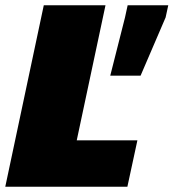

<svg xmlns="http://www.w3.org/2000/svg" viewBox="-25 -708 658 728"><path d="M-5 0 141 -688H375L266 -176H496L458 0ZM393 -421 449 -642 459 -688H613L603 -642L508 -421Z"/></svg>

Font: Saira Black
Style: Italic
Weight: 900
Italic angle: -12°
Designer: Hector Gatti with collaboration of the Omnibus-Type team
Foundry: Omnibus-Type
Version: Version 1.100; ttfautohint (v1.8.3)